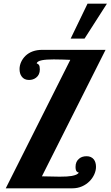

<svg xmlns="http://www.w3.org/2000/svg" viewBox="-20 -1020 599 1040"><path d="M454.1 -1000H559.1L438 -811H362.8ZM360.8 -695.8Q345.7 -695.8 321.3 -697.3Q289.1 -698.2 271 -698.2Q229.5 -698.2 207.5 -693.8Q179.2 -688 179.2 -675.8Q184.6 -675.8 190.4 -668.9Q195.8 -662.1 195.8 -644Q195.8 -614.7 175.3 -599.1Q159.2 -586.9 137.2 -586.9Q110.4 -586.9 97.2 -606Q85.9 -621.1 85.9 -646Q85.9 -665 94.2 -683.6Q102.5 -702.1 117.7 -717.3Q151.9 -750 209 -750H551.8L207 -64.9Q218.8 -64.9 252.9 -64Q287.1 -63 303.2 -63Q347.2 -63 368.2 -66.9Q383.3 -69.8 393.1 -74Q402.8 -78.1 407.2 -85Q401.9 -85 395.5 -91.3Q389.2 -97.7 389.2 -116.2Q389.2 -145.5 409.2 -161.1Q424.3 -173.8 449.2 -173.8Q474.6 -173.8 488.8 -155.8Q500 -140.1 500 -116.2Q500 -96.7 491 -76.2Q481.9 -55.7 465.8 -39.1Q448.2 -21 424.3 -10.5Q400.4 0 372.1 0H11.2Z"/></svg>

Font: Pattaya
Style: Regular
Weight: 400
Designer: Pablo Impallari / Thai characters Designed by Thanarat Vachiruckul and Suppakit Chalermlarp
Foundry: Pablo Impallari
Version: Version 2.000